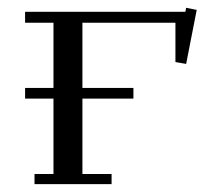

<svg xmlns="http://www.w3.org/2000/svg" viewBox="-20 -469 563 489"><path d="M43.9 -217.8V-245.1H116.2V-411.1H43.9V-439H452.1L454.1 -449.2L481 -443.8L454.1 -306.2L426.8 -311V-411.1H189.9V-245.1H319.8V-217.8H189.9V-25.9H264.2V0H67.9V-25.9H116.2V-217.8Z"/></svg>

Font: Dehuti Alt
Style: Book
Weight: 400
Version: Version 1.2